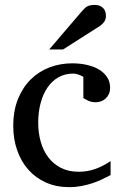

<svg xmlns="http://www.w3.org/2000/svg" viewBox="-20 -753 506 785"><path d="M432.1 -37.1Q415 -28.3 396.2 -19.3Q377.4 -10.3 356.2 -3.4Q335 3.4 311.8 7.8Q288.6 12.2 263.2 12.2Q210.4 12.2 168.2 -6.6Q126 -25.4 96.2 -58.8Q66.4 -92.3 50.3 -138.2Q34.2 -184.1 34.2 -237.8Q34.2 -300.8 53.7 -348.6Q73.2 -396.5 106.4 -429Q139.6 -461.4 183.3 -477.8Q227.1 -494.1 274.9 -494.1Q307.6 -494.1 336.2 -487.5Q364.7 -481 385.5 -468.3Q406.2 -455.6 418.2 -437Q430.2 -418.5 430.2 -394Q430.2 -379.4 425 -368.4Q419.9 -357.4 411.6 -349.9Q403.3 -342.3 392.8 -338.6Q382.3 -335 371.1 -335Q354.5 -335 342.3 -340.6Q330.1 -346.2 320.8 -352.1V-439Q310.5 -444.8 299.6 -448.5Q288.6 -452.1 278.8 -452.1Q245.6 -452.1 219 -437Q192.4 -421.9 174.1 -395Q155.8 -368.2 146 -331.3Q136.2 -294.4 136.2 -251Q136.2 -209.5 146.7 -172.9Q157.2 -136.2 178 -109.1Q198.7 -82 229.7 -66.4Q260.7 -50.8 301.8 -50.8Q336.9 -50.8 368.4 -61.8Q399.9 -72.8 432.1 -94.2ZM413.1 -688Q413.1 -674.3 406.5 -664.6Q399.9 -654.8 390.1 -647.9L237.8 -550.8H181.2L314 -706.1Q319.8 -712.4 324.7 -717.5Q329.6 -722.7 335.4 -726.1Q341.3 -729.5 348.9 -731.2Q356.4 -732.9 367.2 -732.9Q380.4 -732.9 389.2 -728.8Q397.9 -724.6 403.3 -718.3Q408.7 -711.9 410.9 -703.9Q413.1 -695.8 413.1 -688Z"/></svg>

Font: Charis SIL Viet
Style: Regular
Weight: 400
Foundry: SIL International
Version: Version 5.000